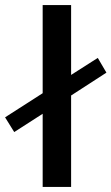

<svg xmlns="http://www.w3.org/2000/svg" viewBox="-93 -736 439 756"><path d="M187 -716V-441L292 -508L326 -450L187 -360V0H75V-288L-37 -216L-73 -274L75 -369V-716Z"/></svg>

Font: Madhuban Medium
Style: Regular
Weight: 500
Designer: jaikishan Patel
Foundry: MagicType
Version: Version 1.000